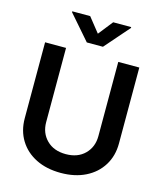

<svg xmlns="http://www.w3.org/2000/svg" viewBox="-137 -1051 982 1162"><g transform="rotate(15 354.0 -469.5)"><path d="M517.6 -727.5H649.4V-252Q649.4 -173.8 612.5 -114.3Q575.7 -54.7 509.3 -21.5Q442.9 11.7 354.5 11.7Q265.1 11.7 198.7 -21.5Q132.3 -54.7 95.7 -114.3Q59.1 -173.8 59.1 -252V-727.5H190.4V-262.7Q190.4 -194.3 234.9 -150.1Q279.3 -106 354.5 -106Q429.2 -106 473.4 -150.1Q517.6 -194.3 517.6 -262.7ZM281.7 -951.2 354 -860.4 425.8 -951.2H538.6V-945.8L404.3 -792H303.2L169.4 -945.8V-951.2Z"/></g></svg>

Font: Inter Display Semi Bold
Style: Regular
Weight: 600
Designer: Rasmus Andersson
Foundry: rsms
Version: Version 4.000;git-37864ae